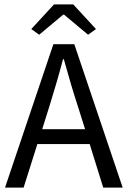

<svg xmlns="http://www.w3.org/2000/svg" viewBox="-20 -858 584 878"><path d="M204.1 -366.2 172.9 -267.1H369.1L337.9 -366.2Q305.2 -465.8 272 -586.9H268.1Q241.2 -484.4 204.1 -366.2ZM2.9 0 224.1 -655.8H319.8L541 0H452.1L390.1 -199.2H150.9L87.9 0ZM159.2 -699.2 123 -725.1 227.1 -837.9H314.9L418.9 -725.1L382.8 -699.2L272.9 -791H269Z"/></svg>

Font: Source Sans Pro
Style: Regular
Weight: 400
Designer: Paul D. Hunt
Foundry: Adobe Systems Incorporated
Version: Version 3.006;hotconv 1.0.111;makeotfexe 2.5.65597